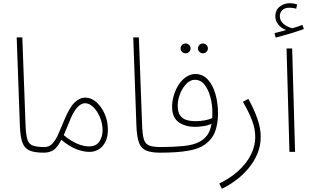

<svg xmlns="http://www.w3.org/2000/svg" viewBox="-20 -946 1936 1196"><path d="M252 5Q195 5 164 -8.5Q133 -22 120 -57Q107 -92 104 -157L84 -713H119L139 -172Q141 -111 149.5 -80.5Q158 -50 182.5 -40Q207 -30 257 -30Q267 -30 271 -25Q275 -20 275 -13Q275 -6 269 -0.5Q263 5 252 5Z M252 5 257 -30Q287 -30 307.5 -52.5Q328 -75 344.5 -113.5Q361 -152 380 -197Q413 -277 444.5 -307.5Q476 -338 512 -338Q548 -338 580 -310Q612 -282 632 -236.5Q652 -191 652 -139Q652 -74 620 -37Q588 0 536 0Q501 0 457.5 -16Q414 -32 362 -75Q336 -25 311.5 -10Q287 5 252 5ZM408 -178Q390 -134 377 -104Q422 -67 461.5 -50.5Q501 -34 534 -34Q579 -34 599 -64.5Q619 -95 619 -134Q619 -176 603 -214.5Q587 -253 562 -278Q537 -303 510 -303Q484 -303 459 -274.5Q434 -246 408 -178Z M978 5Q921 5 890 -8.5Q859 -22 846 -57Q833 -92 830 -157L810 -713H845L865 -172Q867 -111 875.5 -80.5Q884 -50 908.5 -40Q933 -30 983 -30Q993 -30 997 -25Q1001 -20 1001 -13Q1001 -6 995 -0.5Q989 5 978 5Z M978 5 983 -30Q1057 -30 1124 -36.5Q1191 -43 1230 -67Q1251 -79 1270 -103Q1289 -127 1298 -175Q1274 -164 1246 -160Q1218 -156 1194 -156Q1134 -156 1093 -185Q1052 -214 1052 -281Q1052 -315 1062.5 -351Q1073 -387 1092.5 -417.5Q1112 -448 1139 -466.5Q1166 -485 1198 -485Q1243 -485 1274.5 -450.5Q1306 -416 1322 -360Q1338 -304 1338 -239Q1338 -176 1320 -127Q1302 -78 1254 -44Q1217 -18 1149.5 -6.5Q1082 5 978 5ZM1087 -287Q1087 -248 1102 -227Q1117 -206 1142.5 -198.5Q1168 -191 1199 -191Q1225 -191 1253 -196Q1281 -201 1302 -210Q1303 -227 1303 -245Q1303 -294 1290.5 -341Q1278 -388 1254 -418.5Q1230 -449 1193 -449Q1166 -449 1141.5 -424.5Q1117 -400 1102 -362.5Q1087 -325 1087 -287ZM1244 -614Q1231 -614 1222 -623Q1213 -632 1213 -644Q1213 -657 1222 -666Q1231 -675 1244 -675Q1257 -675 1266 -666Q1275 -657 1275 -644Q1275 -632 1266 -623Q1257 -614 1244 -614ZM1137 -614Q1123 -614 1114 -623Q1105 -632 1105 -644Q1105 -657 1114 -666Q1123 -675 1137 -675Q1149 -675 1158 -666Q1167 -657 1167 -644Q1167 -632 1158 -623Q1149 -614 1137 -614Z M1362 230 1346 197Q1413 165 1463.5 119.5Q1514 74 1542 19.5Q1570 -35 1570 -92Q1570 -143 1550 -196Q1530 -249 1493 -312L1527 -330Q1563 -265 1583.5 -206Q1604 -147 1604 -95Q1604 -37 1583 12.5Q1562 62 1527 103.5Q1492 145 1449 177Q1406 209 1362 230Z M1697 -712 1690 -740Q1712 -745 1729 -749.5Q1746 -754 1762 -759Q1732 -770 1713.5 -793.5Q1695 -817 1695 -844Q1695 -884 1723 -905Q1751 -926 1784 -926Q1810 -926 1831 -918L1825 -892Q1805 -898 1784 -898Q1753 -898 1738 -882.5Q1723 -867 1723 -845Q1723 -816 1747 -796.5Q1771 -777 1801 -770Q1836 -780 1864 -791L1873 -765Q1837 -752 1787 -737Q1737 -722 1697 -712ZM1783 0 1765 -644H1800L1818 0Z"/></svg>

Font: Noto Sans Arabic UI SmCn XLt
Style: Regular
Weight: 200
Width: 4
Designer: Monotype Design Team, Nadine Chahine and Nizar Qandah
Foundry: Monotype Imaging Inc.
Version: Version 2.010; ttfautohint (v1.8.4.7-5d5b)